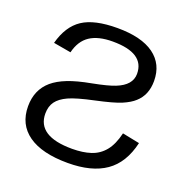

<svg xmlns="http://www.w3.org/2000/svg" viewBox="-127 -816 920 945"><g transform="rotate(20 333.5 -344.0)"><path d="M47.9 -186.5Q47.9 -272.5 107.4 -323.7Q136.7 -348.6 183.1 -366.9Q229.5 -385.3 305.7 -399.4Q384.8 -414.6 420.9 -429.2Q497.6 -459.5 497.6 -519Q497.6 -627.9 331.5 -627.9Q255.9 -627.9 212.2 -598.9Q168.5 -569.8 153.3 -506.8L61.5 -522.9Q86.4 -616.2 148.2 -657.2Q210 -698.2 330.6 -698.2Q456.5 -698.2 522.5 -650.4Q588.4 -602.5 588.4 -514.2Q588.4 -440.9 541 -398.9Q519.5 -378.9 478.5 -361.3Q458.5 -353 425.8 -344Q393.1 -335 347.7 -325.2Q255.9 -305.7 216.3 -287.6Q176.8 -269.5 158.4 -244.4Q140.1 -219.2 140.1 -181.6Q140.1 -63 322.8 -63Q378.9 -63 420.4 -76.7Q461.9 -90.3 490 -124.5Q518.1 -158.7 532.7 -220.2L623 -202.1Q597.7 -91.8 524.4 -41Q451.2 9.8 326.2 9.8Q190.9 9.8 119.4 -40.8Q47.9 -91.3 47.9 -186.5Z"/></g></svg>

Font: Arimo Nerd Font
Style: Regular
Weight: 400
Designer: Steve Matteson
Foundry: Monotype Imaging Inc.
Version: Version 1.33;Nerd Fonts 3.2.1